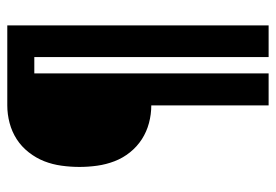

<svg xmlns="http://www.w3.org/2000/svg" viewBox="-138 -638 775 540"><g transform="rotate(-90 250.0 -367.5)"><path d="M224 0V-330Q199 -330 174.5 -336.5Q150 -343 129 -356.5Q108 -370 92 -390Q76 -410 67 -433.5Q58 -457 54.5 -482Q51 -507 51 -532Q51 -557 54.5 -582.5Q58 -608 67 -631Q76 -654 92 -674.5Q108 -695 129 -708.5Q150 -722 174.5 -728.5Q199 -735 224 -735H449V0H360V-659H314V0Z"/></g></svg>

Font: Iosevka SS04 Extrabold
Style: Regular
Weight: 800
Monospace: yes
Designer: Belleve Invis
Foundry: Belleve Invis
Version: Version 19.0.0; ttfautohint (v1.8.4)